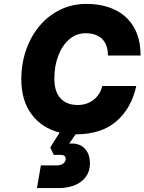

<svg xmlns="http://www.w3.org/2000/svg" viewBox="-20 -679 739 982"><path d="M89 -272Q89 -354 114 -425Q139 -496 184 -548.5Q229 -601 289.5 -630Q350 -659 422 -659Q504 -659 566.5 -629.5Q629 -600 664 -541Q699 -482 699 -395H532Q532 -450 502.5 -479.5Q473 -509 417 -509Q371 -509 335 -478.5Q299 -448 278.5 -395.5Q258 -343 258 -276Q258 -211 289 -176.5Q320 -142 378 -142Q424 -142 458 -168Q492 -194 503 -239H677Q652 -125 575 -58.5Q498 8 368 8H367L334 55H348Q390 55 415 82.5Q440 110 440 156Q440 215 396 249Q352 283 276 283H169L189 167H270Q291 167 303.5 157.5Q316 148 316 133Q316 113 289 113H255L237 75L285 -1Q194 -24 141.5 -94.5Q89 -165 89 -272Z"/></svg>

Font: Overused Grotesk ExtraBold
Style: Italic
Weight: 800
Italic angle: -10°
Version: Version 0.003